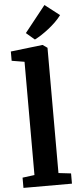

<svg xmlns="http://www.w3.org/2000/svg" viewBox="-67 -1084 459 1118"><g transform="rotate(-5 162.5 -525.0)"><path d="M93.6 -69V-731L19.3 -743.3V-797.6L205.1 -819.4H207.2L233.9 -800.5V-68.4L306.8 -59.9V0H23.3V-59.9ZM164.8 -855.1 115.9 -896.8 237.8 -1050.2 323.4 -983.8Q308.7 -964 289.2 -944.9Q269.6 -925.9 248 -908.9Q226.3 -891.8 205.2 -878.1Q184.1 -864.3 165.5 -855.1Z"/></g></svg>

Font: Merriweather Light
Style: Regular
Weight: 300
Version: Version 2.100